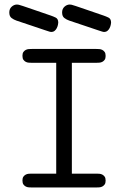

<svg xmlns="http://www.w3.org/2000/svg" viewBox="-20 -827 565 847"><path d="M21 -772Q21 -788 31.5 -797.5Q42 -807 55 -807Q59 -807 63 -806Q67 -805 81 -800.5Q95 -796 123.5 -786Q152 -776 205 -758Q214 -755 225.5 -749.5Q237 -744 237 -727Q237 -724 235.5 -717Q234 -710 230.5 -703Q227 -696 221 -691Q215 -686 205 -686Q203 -686 198 -687.5Q193 -689 178 -694Q163 -699 133.5 -709Q104 -719 53 -736Q41 -740 31 -747.5Q21 -755 21 -772ZM254 -772Q254 -788 264.5 -797.5Q275 -807 288 -807Q292 -807 296 -806Q300 -805 314 -800.5Q328 -796 356.5 -786Q385 -776 438 -758Q447 -755 458.5 -749.5Q470 -744 470 -727Q470 -724 468.5 -717Q467 -710 463.5 -703Q460 -696 454 -691Q448 -686 438 -686Q436 -686 431 -687.5Q426 -689 411 -694Q396 -699 366.5 -709Q337 -719 286 -736Q274 -740 264 -747.5Q254 -755 254 -772ZM79 -31Q79 -42 83.5 -48Q88 -54 94 -57Q100 -60 107 -60.5Q114 -61 120 -61H228V-550H120Q114 -550 107 -550.5Q100 -551 94 -554Q88 -557 83.5 -563Q79 -569 79 -581Q79 -592 83.5 -598Q88 -604 94 -607Q100 -610 107 -610.5Q114 -611 120 -611H405Q411 -611 418 -610.5Q425 -610 431 -607Q437 -604 441.5 -598Q446 -592 446 -580Q446 -569 441.5 -563Q437 -557 431 -554Q425 -551 418 -550.5Q411 -550 405 -550H297V-61H405Q411 -61 418 -60.5Q425 -60 431 -57Q437 -54 441.5 -48Q446 -42 446 -30Q446 -19 441.5 -13Q437 -7 431 -4Q425 -1 418 -0.5Q411 0 405 0H120Q114 0 107 -0.5Q100 -1 94 -4Q88 -7 83.5 -13Q79 -19 79 -31Z"/></svg>

Font: CMU Typewriter Custom
Style: Regular
Weight: 500
Monospace: yes
Version: Version 0.7.0